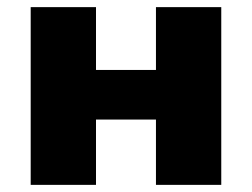

<svg xmlns="http://www.w3.org/2000/svg" viewBox="-20 -518 706 538"><path d="M66 0V-498H249V-322H417V-498H600V0H417V-183H249V0Z"/></svg>

Font: Nunito Sans 10pt Black
Style: Regular
Weight: 900
Designer: Vernon Adams
Foundry: Vernon Adams
Version: Version 3.101;gftools[0.9.27]